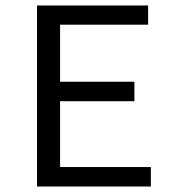

<svg xmlns="http://www.w3.org/2000/svg" viewBox="-20 -680 640 700"><path d="M115 -660H520V-590H199V-382H470V-311H199V-71H530V0H115Z"/></svg>

Font: Office Code Pro
Style: Regular
Weight: 400
Designer: Nathan Rutzky & Paul D. Hunt
Foundry: Adobe Systems Incorporated
Version: Version 1.004